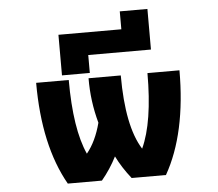

<svg xmlns="http://www.w3.org/2000/svg" viewBox="-57 -915 1114 980"><g transform="rotate(-5 500.0 -424.5)"><path d="M733.4 -642.6H412.1V-550.8H269.5V-758.8H591.8V-850.6H733.4ZM361.3 -141.6Q409.2 -200.2 433.6 -293.9Q402.3 -407.2 403.3 -524.4H568.4Q568.4 -262.7 644.5 -142.6Q705.1 -273.4 705.1 -524.4H869.1Q869.1 -201.2 753.9 2H578.1Q532.2 -55.7 502.9 -115.2Q470.7 -51.8 425.8 2H251Q134.8 -202.1 134.8 -524.4H301.8Q301.8 -272.5 361.3 -141.6Z"/></g></svg>

Font: Gen Shin Gothic Monospace Heavy
Style: Bold
Weight: 800
Designer: [Source Han Sans]
Ryoko NISHIZUKA  (kana & ideographs); Paul D. Hunt (Latin, Greek & Cyrillic); Wenlong ZHANG  (bopomofo
Version: Version 1.002.20150607